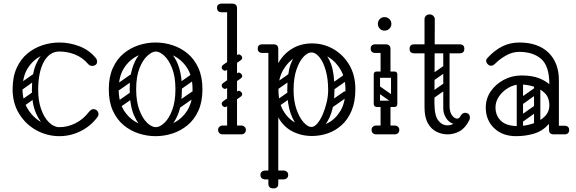

<svg xmlns="http://www.w3.org/2000/svg" viewBox="-20 -746 3200 1066"><path d="M508 -384Q501 -380 492 -380Q478 -380 469 -391Q438 -427 396 -443.5Q354 -460 310 -460Q261 -460 213.5 -438Q166 -416 135.5 -369.5Q105 -323 105 -250Q105 -188 134.5 -140.5Q164 -93 211 -66.5Q258 -40 310 -40Q357 -40 400.5 -62.5Q444 -85 474 -125Q486 -140 499 -140Q509 -140 515 -135Q527 -126 527 -112Q527 -104 521 -96Q484 -46 428 -18Q372 10 310 10Q242 10 182.5 -22.5Q123 -55 86.5 -114Q50 -173 50 -250Q50 -319 72.5 -368.5Q95 -418 132.5 -449Q170 -480 216 -495Q262 -510 310 -510Q366 -510 420 -489.5Q474 -469 511 -425Q519 -416 519 -404Q519 -390 508 -384ZM81 -157Q71 -172 85 -181L162 -235Q177 -245 186 -231Q197 -216 183 -207L106 -152Q100 -148 93 -149Q86 -150 81 -157ZM81 -255Q71 -270 85 -279L162 -333Q177 -343 186 -329Q197 -314 183 -305L106 -250Q100 -246 93 -247Q86 -248 81 -255ZM307 -6Q273 -8 238.5 -35.5Q204 -63 180.5 -116Q157 -169 157 -245Q157 -338 180.5 -390.5Q204 -443 238.5 -464.5Q273 -486 307 -486L310 -460Q255 -460 223.5 -403Q192 -346 192 -246Q192 -186 208.5 -139.5Q225 -93 252 -66.5Q279 -40 310 -40Z M844 10Q796 10 750 -5Q704 -20 666.5 -51Q629 -82 606.5 -131.5Q584 -181 584 -250Q584 -319 606.5 -368.5Q629 -418 666.5 -449Q704 -480 750 -495Q796 -510 844 -510Q892 -510 938 -495Q984 -480 1021.5 -449Q1059 -418 1081.5 -368.5Q1104 -319 1104 -250Q1104 -181 1081.5 -131.5Q1059 -82 1021.5 -51Q984 -20 938 -5Q892 10 844 10ZM844 -40Q894 -40 941 -62Q988 -84 1018.5 -130.5Q1049 -177 1049 -250Q1049 -323 1018.5 -369.5Q988 -416 941 -438Q894 -460 844 -460Q795 -460 747.5 -438Q700 -416 669.5 -369.5Q639 -323 639 -250Q639 -177 669.5 -130.5Q700 -84 747.5 -62Q795 -40 844 -40ZM845 -4Q814 -4 780 -29Q746 -54 723 -108Q700 -162 700 -250Q700 -318 714 -364.5Q728 -411 750 -438.5Q772 -466 797.5 -478Q823 -490 845 -490V-460Q825 -460 799 -437Q773 -414 754.5 -367.5Q736 -321 736 -250Q736 -183 753.5 -136Q771 -89 796.5 -64.5Q822 -40 845 -40ZM845 -4V-40Q868 -40 893.5 -64.5Q919 -89 936.5 -136Q954 -183 954 -250Q954 -321 935.5 -367.5Q917 -414 891.5 -437Q866 -460 845 -460V-490Q868 -490 893 -478Q918 -466 940 -438.5Q962 -411 976 -364.5Q990 -318 990 -250Q990 -162 967 -108Q944 -54 910.5 -29Q877 -4 845 -4ZM647 -249Q632 -238 623 -252Q619 -257 618.5 -264Q618 -271 626 -277L703 -331Q718 -341 728 -327Q732 -321 731.5 -314.5Q731 -308 724 -303ZM649 -152Q634 -141 625 -155Q621 -160 620.5 -167Q620 -174 628 -180L705 -234Q720 -244 730 -230Q734 -224 733.5 -217.5Q733 -211 726 -206ZM983 -249Q968 -238 959 -252Q955 -257 954.5 -264Q954 -271 962 -277L1039 -331Q1054 -341 1064 -327Q1068 -321 1067.5 -314.5Q1067 -308 1060 -303ZM985 -152Q970 -141 961 -155Q957 -160 956.5 -167Q956 -174 964 -180L1041 -234Q1056 -244 1066 -230Q1070 -224 1069.5 -217.5Q1069 -211 1062 -206Z M1268 0Q1241 0 1241 -26V-700Q1241 -726 1268 -726Q1296 -726 1296 -700V-26Q1296 0 1268 0ZM1295 -702Q1293 -689 1286 -685Q1282 -678 1261 -678H1210Q1198 -678 1191 -685Q1185 -691 1185 -702Q1185 -714 1191 -719Q1198 -726 1210 -726H1261Q1272 -726 1278 -724.5Q1284 -723 1285 -721Q1289 -717 1292 -712Q1295 -707 1295 -702ZM1191 -25Q1191 -36 1198 -42Q1205 -49 1217 -49H1266Q1278 -49 1285 -43Q1292 -36 1292 -25Q1292 -13 1285 -6Q1278 0 1266 0H1217Q1205 0 1198 -7Q1191 -13 1191 -25ZM1345 -25Q1345 -13 1338 -7Q1331 0 1319 0H1270Q1259 0 1251 -6Q1244 -13 1244 -25Q1244 -36 1251 -43Q1259 -49 1270 -49H1319Q1331 -49 1338 -42Q1345 -36 1345 -25ZM1239 -357Q1232 -352 1225.5 -354Q1219 -356 1214 -362Q1210 -369 1211 -375Q1212 -381 1219 -386L1296 -440Q1304 -446 1310.5 -443Q1317 -440 1321 -435Q1326 -428 1324.5 -422Q1323 -416 1316 -411ZM1239 -155Q1232 -150 1225.5 -152Q1219 -154 1214 -160Q1210 -167 1211 -173Q1212 -179 1219 -184L1296 -238Q1304 -244 1310.5 -241Q1317 -238 1321 -233Q1326 -226 1324.5 -220Q1323 -214 1316 -209ZM1239 -256Q1232 -251 1225.5 -253Q1219 -255 1214 -261Q1210 -268 1211 -274Q1212 -280 1219 -285L1296 -339Q1304 -345 1310.5 -342Q1317 -339 1321 -334Q1326 -327 1324.5 -321Q1323 -315 1316 -310Z M1712 -505Q1776 -505 1830.5 -474Q1885 -443 1919 -386Q1953 -329 1953 -251Q1953 -182 1932.5 -132.5Q1912 -83 1877 -51.5Q1842 -20 1799.5 -5.5Q1757 9 1712 9Q1652 9 1601.5 -17.5Q1551 -44 1521 -101.5Q1491 -159 1491 -251Q1491 -329 1520 -386Q1549 -443 1599 -474Q1649 -505 1712 -505ZM1712 -455Q1664 -455 1621.5 -429.5Q1579 -404 1552.5 -358Q1526 -312 1526 -250Q1526 -177 1553 -131Q1580 -85 1623 -63Q1666 -41 1712 -41Q1758 -41 1800.5 -63Q1843 -85 1870.5 -131Q1898 -177 1898 -250Q1898 -312 1871.5 -358Q1845 -404 1803 -429.5Q1761 -455 1712 -455ZM1498 -500Q1525 -500 1525 -474V274Q1525 300 1498 300Q1470 300 1470 274V-474Q1470 -500 1498 -500ZM1521 -476Q1519 -463 1512 -459Q1508 -452 1487 -452H1436Q1424 -452 1417 -459Q1411 -465 1411 -476Q1411 -488 1417 -493Q1424 -500 1436 -500H1487Q1498 -500 1504 -498.5Q1510 -497 1511 -495Q1515 -491 1518 -486Q1521 -481 1521 -476ZM1706 -7Q1672 -9 1642 -36.5Q1612 -64 1593.5 -116.5Q1575 -169 1575 -245Q1575 -338 1593.5 -389Q1612 -440 1642 -460.5Q1672 -481 1706 -481L1709 -455Q1688 -455 1665 -430.5Q1642 -406 1626 -359.5Q1610 -313 1610 -246Q1610 -186 1626 -139.5Q1642 -93 1665.5 -67Q1689 -41 1709 -41ZM1706 -7 1709 -41Q1725 -41 1741.5 -60Q1758 -79 1771.5 -110Q1785 -141 1793.5 -177Q1802 -213 1802 -246Q1802 -308 1788.5 -355Q1775 -402 1753.5 -428.5Q1732 -455 1709 -455L1706 -481Q1740 -481 1770 -460.5Q1800 -440 1818.5 -389Q1837 -338 1837 -245Q1837 -169 1818.5 -116.5Q1800 -64 1770 -36.5Q1740 -9 1706 -7ZM1426 225Q1426 214 1433 208Q1440 201 1452 201H1501Q1513 201 1520 207Q1527 214 1527 225Q1527 237 1520 244Q1513 250 1501 250H1452Q1440 250 1433 243Q1426 237 1426 225ZM1580 225Q1580 237 1573 243Q1566 250 1554 250H1505Q1494 250 1486 244Q1479 237 1479 225Q1479 214 1486 207Q1494 201 1505 201H1554Q1566 201 1573 208Q1580 214 1580 225ZM1522 -250Q1507 -239 1498 -253Q1494 -258 1493.5 -265Q1493 -272 1501 -278L1578 -332Q1593 -342 1603 -328Q1607 -322 1606.5 -315.5Q1606 -309 1599 -304ZM1524 -153Q1509 -142 1500 -156Q1496 -161 1495.5 -168Q1495 -175 1503 -181L1580 -235Q1595 -245 1605 -231Q1609 -225 1608.5 -218.5Q1608 -212 1601 -207ZM1836 -250Q1821 -239 1812 -253Q1808 -258 1807.5 -265Q1807 -272 1815 -278L1892 -332Q1907 -342 1917 -328Q1921 -322 1920.5 -315.5Q1920 -309 1913 -304ZM1830 -153Q1815 -142 1806 -156Q1802 -161 1801.5 -168Q1801 -175 1809 -181L1886 -235Q1901 -245 1911 -231Q1915 -225 1914.5 -218.5Q1914 -212 1907 -207Z M2063 -452Q2051 -452 2044 -459Q2038 -465 2038 -476Q2038 -488 2044 -493Q2051 -500 2063 -500H2114Q2125 -500 2131 -498.5Q2137 -497 2138 -495Q2146 -487 2146 -476Q2145 -465 2139 -459Q2136 -456 2130.5 -454Q2125 -452 2114 -452ZM2055 -170Q2055 -187 2072 -187H2169Q2186 -187 2186 -170Q2186 -152 2170 -152H2072Q2065 -152 2060 -156.5Q2055 -161 2055 -170ZM2120 -3Q2093 -3 2093 -29V-158Q2093 -184 2120 -184Q2148 -184 2148 -158V-29Q2148 -3 2120 -3ZM2120 -314Q2093 -314 2093 -340V-474Q2093 -500 2120 -500Q2148 -500 2148 -474V-340Q2148 -314 2120 -314ZM2055 -332Q2055 -349 2072 -349H2169Q2186 -349 2186 -332Q2186 -314 2170 -314H2072Q2065 -314 2060 -318.5Q2055 -323 2055 -332ZM2060 -267Q2070 -280 2083 -271L2177 -205Q2191 -196 2180 -180Q2170 -167 2157 -176L2063 -242Q2058 -246 2056.5 -253Q2055 -260 2060 -267ZM2168 -153Q2151 -153 2151 -170V-326Q2151 -343 2168 -343Q2186 -343 2186 -327V-171Q2186 -153 2168 -153ZM2072 -153Q2055 -153 2055 -170V-326Q2055 -343 2072 -343Q2090 -343 2090 -327V-171Q2090 -153 2072 -153ZM2043 -25Q2043 -36 2050 -42Q2057 -49 2069 -49H2118Q2130 -49 2137 -43Q2144 -36 2144 -25Q2144 -13 2137 -6Q2130 0 2118 0H2069Q2057 0 2050 -7Q2043 -13 2043 -25ZM2197 -25Q2197 -13 2190 -7Q2183 0 2171 0H2122Q2111 0 2103 -6Q2096 -13 2096 -25Q2096 -36 2103 -43Q2111 -49 2122 -49H2171Q2183 -49 2190 -42Q2197 -36 2197 -25ZM2115 -576Q2099 -576 2088.5 -587Q2078 -598 2078 -614Q2078 -629 2088.5 -640Q2099 -651 2115 -651Q2131 -651 2142 -640Q2153 -629 2153 -614Q2153 -598 2142 -587Q2131 -576 2115 -576Z M2465 0Q2434 0 2404.5 -14Q2375 -28 2356 -61Q2337 -94 2337 -150V-640Q2337 -650 2344.5 -658Q2352 -666 2366 -666Q2378 -666 2386 -657.5Q2394 -649 2394 -640Q2394 -572 2393.5 -516Q2393 -460 2393 -407.5Q2393 -355 2392.5 -299Q2392 -243 2392 -175Q2392 -105 2413 -77.5Q2434 -50 2465 -50Q2485 -50 2503.5 -62Q2522 -74 2535 -99Q2546 -120 2563 -120Q2567 -120 2573 -118Q2589 -112 2589 -93Q2589 -86 2586 -80Q2564 -35 2532 -17.5Q2500 0 2465 0ZM2280 -450Q2254 -450 2254 -475Q2254 -500 2280 -500H2532Q2558 -500 2558 -475Q2558 -450 2532 -450ZM2459 -485Q2476 -485 2476 -468V-154Q2476 -137 2459 -137Q2441 -137 2441 -153V-467Q2441 -485 2459 -485ZM2535 -99V-73Q2515 -52 2493 -60Q2471 -68 2456 -92Q2441 -116 2441 -144V-252H2476V-157Q2476 -127 2487.5 -109Q2499 -91 2513.5 -88Q2528 -85 2535 -99ZM2388 -299Q2373 -288 2364 -302Q2360 -307 2359.5 -314Q2359 -321 2367 -327L2444 -381Q2459 -391 2469 -377Q2473 -371 2472.5 -364.5Q2472 -358 2465 -353ZM2386 -200Q2371 -189 2362 -203Q2358 -208 2357.5 -215Q2357 -222 2365 -228L2442 -282Q2457 -292 2467 -278Q2471 -272 2470.5 -265.5Q2470 -259 2463 -254Z M3030 -24Q3030 -29 3033 -34Q3036 -39 3040 -43Q3042 -45 3047.5 -46.5Q3053 -48 3064 -48H3115Q3127 -48 3134 -41Q3140 -36 3140 -24Q3140 -13 3134 -7Q3127 0 3115 0H3064Q3043 0 3039 -7Q3032 -11 3030 -24ZM2845 10Q2770 10 2723.5 -34.5Q2677 -79 2677 -149Q2677 -198 2704 -238Q2731 -278 2776.5 -302.5Q2822 -327 2875 -327Q2936 -327 2974.5 -311Q3013 -295 3030 -278Q3030 -379 2985 -418.5Q2940 -458 2863 -458Q2826 -458 2792.5 -439.5Q2759 -421 2737 -400Q2726 -389 2719.5 -385Q2713 -381 2707 -381Q2694 -381 2685 -393Q2679 -401 2679 -409Q2679 -417 2687 -425Q2726 -467 2769 -488.5Q2812 -510 2863 -510Q2967 -510 3025 -454Q3083 -398 3083 -300V-26Q3083 0 3055 0Q3028 0 3028 -26V-58Q2992 -18 2945 -4Q2898 10 2845 10ZM2855 -46Q2895 -46 2935.5 -59Q2976 -72 3003 -98Q3030 -124 3030 -161Q3030 -204 3005 -229Q2980 -254 2942.5 -265.5Q2905 -277 2868 -277Q2835 -277 2803.5 -259Q2772 -241 2751.5 -212Q2731 -183 2731 -150Q2731 -104 2761.5 -75Q2792 -46 2855 -46ZM2862 -78Q2852 -93 2866 -102L2943 -156Q2958 -166 2967 -152Q2978 -137 2964 -128L2887 -73Q2881 -69 2874 -70Q2867 -71 2862 -78ZM2862 -176Q2852 -191 2866 -200L2943 -254Q2958 -264 2967 -250Q2978 -235 2964 -226L2887 -171Q2881 -167 2874 -168Q2867 -169 2862 -176ZM2962 -17Q2945 -17 2945 -34V-287Q2945 -304 2962 -304Q2980 -304 2980 -288V-35Q2980 -17 2962 -17ZM2866 -17Q2849 -17 2849 -34V-287Q2849 -304 2866 -304Q2884 -304 2884 -288V-35Q2884 -17 2866 -17Z"/></svg>

Font: Agu Display Uzo
Style: Regular
Weight: 400
Version: Version 1.103